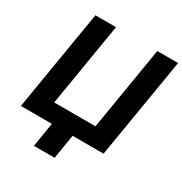

<svg xmlns="http://www.w3.org/2000/svg" viewBox="-204 -878 1145 1206"><g transform="rotate(30 369.0 -275.5)"><path d="M17.8 0 138.5 -727.3H288L188.2 -123.6H487.6L587.4 -727.3H738.3L617.5 0H392.8L364.3 176.1H214.1L242.5 0Z"/></g></svg>

Font: Inter UI
Style: Bold Italic
Weight: 700
Italic angle: 9.39999°
Designer: Rasmus Andersson
Foundry: rsms
Version: 3.2;8d6f07862